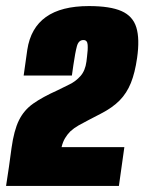

<svg xmlns="http://www.w3.org/2000/svg" viewBox="-43 -613 476 633"><path d="M-23 0Q-18 -32 -13.5 -63Q-9 -94 -5 -125Q3 -183 19.5 -216.5Q36 -250 66.5 -271.5Q97 -293 146 -315Q166 -325 186.5 -335Q207 -345 222.5 -362.5Q238 -380 242 -410L244 -427Q247 -449 246 -465Q245 -481 232 -481Q216 -481 210.5 -460.5Q205 -440 199 -399L194 -364H35L47 -449Q58 -521 108.5 -557Q159 -593 250 -593Q320 -593 357.5 -576.5Q395 -560 406.5 -522.5Q418 -485 409 -422Q402 -373 388.5 -339.5Q375 -306 351.5 -282Q328 -258 289 -238Q268 -227 249.5 -217.5Q231 -208 216 -199.5Q201 -191 189 -180Q179 -170 171.5 -157.5Q164 -145 160 -128H367L349 0Z"/></svg>

Font: Alumni Sans Thin Black
Style: Italic
Weight: 900
Italic angle: -8°
Version: Version 1.016